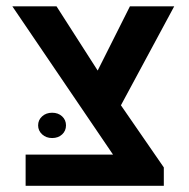

<svg xmlns="http://www.w3.org/2000/svg" viewBox="-20 -602 612 622"><path d="M63 0V-101.1H346.2L20 -581.5H163.1L326.7 -326.2L510.7 -59.6V0ZM353 -226.1 273.9 -328.6 400.9 -581.5H544.4ZM148.9 -154.8Q129.4 -154.8 116.5 -166.7Q103.5 -178.7 103.5 -195.8Q103.5 -213.4 116.5 -225.1Q129.4 -236.8 148.9 -236.8Q168.5 -236.8 181.2 -225.1Q193.8 -213.4 193.8 -195.8Q193.8 -178.2 181.2 -166.5Q168.5 -154.8 148.9 -154.8Z"/></svg>

Font: Heebo SemiBold
Style: Regular
Weight: 600
Designer: Oded Ezer
Foundry: Ezer Type House
Version: Version 3.100